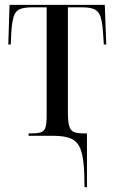

<svg xmlns="http://www.w3.org/2000/svg" viewBox="-20 -556 468 786"><path d="M325 157Q323 95 312 61Q301 27 275 13.5Q249 0 201 0H97V-10H110Q136 -10 149 -15Q162 -20 166.5 -35.5Q171 -51 171 -82V-526H111Q79 -526 61 -518.5Q43 -511 36 -488Q29 -465 26 -420L24 -374H14L19 -536H409L415 -374H405L402 -420Q399 -465 391.5 -487.5Q384 -510 366.5 -518Q349 -526 316 -526H258V-96Q258 -57 263.5 -39Q269 -21 283 -15.5Q297 -10 322 -10H336V210H326Z"/></svg>

Font: Noto Serif Display ExtraCondensed
Style: Regular
Weight: 400
Width: 2
Designer: Monotype Design Team
Foundry: Monotype Imaging Inc.
Version: Version 2.009